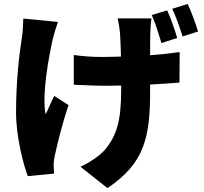

<svg xmlns="http://www.w3.org/2000/svg" viewBox="-20 -865 1040 981"><path d="M885 -671C875 -709 853 -771 834 -812L755 -788C775 -746 791 -689 805 -645ZM99 -770C98 -741 97 -704 92 -674C79 -594 62 -453 62 -290C62 -168 99 -25 122 35L256 22C255 6 254 -13 254 -24C254 -34 257 -58 261 -74C274 -134 298 -233 330 -328L257 -375C242 -346 226 -305 213 -281C193 -381 229 -572 249 -663C254 -685 266 -725 276 -753ZM581 -771C586 -752 591 -718 593 -698C595 -670 597 -624 598 -576C564 -575 532 -574 502 -574C449 -574 409 -577 357 -584V-432C410 -430 465 -427 506 -427C536 -427 568 -427 599 -428V-402C599 -248 576 -173 518 -102C488 -67 433 -32 391 -13L529 96C719 -31 747 -164 747 -401V-433C805 -436 857 -440 897 -443L898 -599C858 -593 805 -587 747 -583C747 -632 747 -677 748 -698C749 -720 750 -746 754 -771ZM860 -820C880 -779 899 -722 913 -679L992 -704C981 -741 958 -804 939 -845Z"/></svg>

Font: Noto Sans Korean Black
Style: Bold
Weight: 900
Designer: Ryoko NISHIZUKA (kana & ideographs); Paul D. Hunt (Latin, Greek & Cyrillic); Wenlong ZHANG (bopomofo); Sandoll Communica
Foundry: Adobe Systems Incorporated
Version: Version 1.000;PS 1;hotconv 1.0.78;makeotf.lib2.5.61930